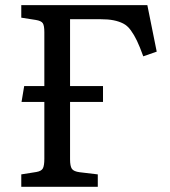

<svg xmlns="http://www.w3.org/2000/svg" viewBox="-20 -720 654 740"><path d="M62 0V-47.9L120.1 -57.1Q140.1 -60.5 145.5 -71.5Q150.9 -82.5 150.9 -107.9V-327.1H63L73.2 -388.2H150.9V-596.2Q150.9 -621.1 145 -630.4Q139.2 -639.6 118.2 -643.1L62 -651.9V-700.2H547.9L584 -521L532.2 -502.9Q518.6 -540.5 507.8 -563Q497.1 -585.4 484.1 -603.3Q471.2 -621.1 454.8 -629.4Q438.5 -637.7 417.7 -641.8Q397 -646 366.2 -646H250V-388.2H377V-327.1H250V-106Q250 -79.6 257.1 -69.3Q264.2 -59.1 287.1 -56.2L356.9 -47.9V0Z"/></svg>

Font: Literata Book
Style: Regular
Weight: 400
Designer: Latin by Veronika Burian and Jose Scaglione. Greek by Irene Vlachou. Cyrillic by Vera Evstafieva
Foundry: TypeTogether
Version: Version 2.003;PS 002.003;hotconv 1.0.88;makeotf.lib2.5.64775